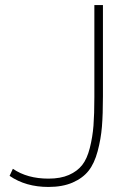

<svg xmlns="http://www.w3.org/2000/svg" viewBox="-20 -730 515 761"><path d="M31 -61Q88 -22 172 -22Q220 -22 253 -36.5Q286 -51 305.5 -75.5Q325 -100 336 -143.5Q347 -187 350.5 -232Q354 -277 354 -345V-710H388V-349Q388 -277 384 -228Q380 -179 367 -130.5Q354 -82 331 -53Q308 -24 268 -6.5Q228 11 172 11Q82 11 18 -33Z"/></svg>

Font: Raleway-v4020 ExtraLight
Style: Regular
Weight: 275
Designer: Matt McInerney, Pablo Impallari, Rodrigo Fuenzalida
Foundry: Matt McInerney, Pablo Impallari, Rodrigo Fuenzalida
Version: Version 4.020;PS 004.020;hotconv 1.0.88;makeotf.lib2.5.64775